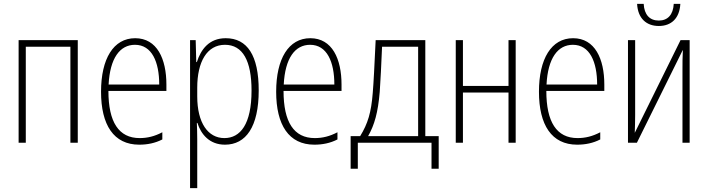

<svg xmlns="http://www.w3.org/2000/svg" viewBox="-20 -736 3652 990"><path d="M76 0H113V-495H343V0H381V-529H76Z M698 10C740 10 780 2 817 -17V-54C777 -33 740 -24 700 -24C592 -24 539 -107 539 -267H838V-300C838 -432 790 -539 677 -539C565 -539 501 -433 501 -263C501 -92 566 10 698 10ZM540 -300C547 -436 598 -505 676 -505C763 -505 801 -417 801 -300Z M960 234H997V-16C997 -48 996 -79 995 -102H998C1016 -45 1059 10 1140 10C1248 10 1314 -82 1314 -270C1314 -450 1255 -539 1144 -539C1058 -539 1016 -481 995 -416H992L989 -529H960ZM1137 -24C1052 -24 997 -103 997 -239V-284C997 -417 1047 -505 1140 -505C1232 -505 1277 -422 1277 -269C1277 -95 1219 -24 1137 -24Z M1601 10C1643 10 1683 2 1720 -17V-54C1680 -33 1643 -24 1603 -24C1495 -24 1442 -107 1442 -267H1741V-300C1741 -432 1693 -539 1580 -539C1468 -539 1404 -433 1404 -263C1404 -92 1469 10 1601 10ZM1443 -300C1450 -436 1501 -505 1579 -505C1666 -505 1704 -417 1704 -300Z M1788 134H1825V0H2205V134H2242V-34H2173V-529H1917C1910 -385 1907 -318 1902 -257C1894 -156 1877 -99 1837 -34H1788ZM1878 -34C1911 -92 1929 -156 1938 -262C1942 -325 1946 -393 1950 -495H2136V-34Z M2330 0H2367V-259H2602V0H2639V-529H2602V-293H2367V-529H2330Z M2956 10C2998 10 3038 2 3075 -17V-54C3035 -33 2998 -24 2958 -24C2850 -24 2797 -107 2797 -267H3096V-300C3096 -432 3048 -539 2935 -539C2823 -539 2759 -433 2759 -263C2759 -92 2824 10 2956 10ZM2798 -300C2805 -436 2856 -505 2934 -505C3021 -505 3059 -417 3059 -300Z M3377 -602C3442 -602 3484 -642 3488 -716H3454C3451 -660 3423 -630 3377 -630C3330 -630 3302 -660 3299 -716H3265C3269 -641 3313 -602 3377 -602ZM3218 0H3264L3500 -477H3501C3499 -443 3499 -410 3499 -377V0H3536V-529H3489L3253 -51C3254 -81 3255 -111 3255 -143V-529H3218Z"/></svg>

Font: Noto Sans Condensed ExtraLight
Style: Regular
Weight: 200
Width: 3
Designer: Monotype Design Team
Foundry: Monotype Imaging Inc.
Version: Version 2.013